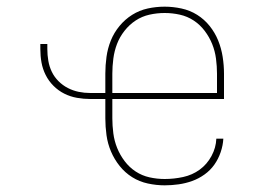

<svg xmlns="http://www.w3.org/2000/svg" viewBox="-20 -548 790 576"><path d="M474 8Q449 8 423.5 2.5Q398 -3 376.5 -16.5Q355 -30 339 -50Q323 -70 313 -93.5Q303 -117 299.5 -142.5Q296 -168 296 -193V-251H251Q231 -251 211 -254.5Q191 -258 173 -267Q155 -276 140.5 -290.5Q126 -305 117 -323Q108 -341 104.5 -360.5Q101 -380 101 -401V-416H122V-401Q122 -383 125 -365.5Q128 -348 135.5 -332.5Q143 -317 155.5 -304.5Q168 -292 183.5 -284Q199 -276 216 -272.5Q233 -269 251 -269H296V-327Q296 -352 299.5 -377.5Q303 -403 312.5 -426.5Q322 -450 338.5 -470Q355 -490 376.5 -503.5Q398 -517 423 -522.5Q448 -528 474 -528Q499 -528 524.5 -522.5Q550 -517 571.5 -503.5Q593 -490 609 -470Q625 -450 634.5 -426.5Q644 -403 648 -377.5Q652 -352 652 -327V-251H317V-193Q317 -171 320 -148Q323 -125 331.5 -104Q340 -83 354 -64.5Q368 -46 387 -33.5Q406 -21 428.5 -16Q451 -11 474 -11Q502 -11 529.5 -17Q557 -23 579 -39Q601 -55 614.5 -80Q628 -105 629 -132H650Q649 -112 642 -91.5Q635 -71 623 -54Q611 -37 593.5 -24.5Q576 -12 556.5 -5Q537 2 516 5Q495 8 474 8ZM631 -269V-327Q631 -349 628 -372Q625 -395 616.5 -416Q608 -437 594 -455.5Q580 -474 561 -486.5Q542 -499 519.5 -504Q497 -509 474 -509Q451 -509 428.5 -504Q406 -499 387 -486.5Q368 -474 353.5 -455.5Q339 -437 331 -416Q323 -395 320 -372Q317 -349 317 -327V-269Z"/></svg>

Font: Iosevka Etoile Thin
Style: Regular
Weight: 100
Designer: Belleve Invis
Foundry: Belleve Invis
Version: Version 22.1.2; ttfautohint (v1.8.4)